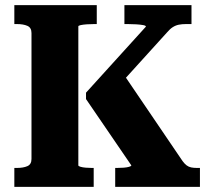

<svg xmlns="http://www.w3.org/2000/svg" viewBox="-20 -730 821 750"><path d="M36 0V-74H46Q71 -74 87 -81Q103 -88 103 -109V-601Q103 -622 87 -629Q71 -636 46 -636H36V-710H358V-636H348Q333 -636 319 -635Q305 -634 295.5 -632Q286 -630 286 -627V-84Q286 -81 294.5 -78.5Q303 -76 315 -75Q327 -74 338 -74H346V0ZM430 0V-74H437Q451 -74 463.5 -75Q476 -76 484.5 -78.5Q493 -81 493 -84L316 -343V-368L550 -626Q550 -630 539 -632Q528 -634 511.5 -635Q495 -636 479 -636H466V-710H728V-636H707Q691 -636 678.5 -633.5Q666 -631 655 -624Q644 -617 633 -604L410 -358L454 -453L693 -101Q701 -90 709 -84Q717 -78 727 -76Q737 -74 749 -74H761V0Z"/></svg>

Font: Roboto Serif SemiCondensed
Style: Bold
Weight: 700
Width: 4
Designer: Greg Gazdowicz
Foundry: Commercial Type
Version: Version 1.007